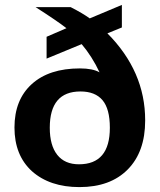

<svg xmlns="http://www.w3.org/2000/svg" viewBox="-20 -754 651 783"><path d="M477 -642 418 -618Q572 -463 572 -264V-262Q572 -135 501 -63Q430 9 304 9Q183 9 110 -56Q39 -121 39 -234Q39 -347 109.5 -411Q180 -475 306 -475Q358 -475 386 -459Q356 -523 313 -574L170 -515V-604L251 -639Q214 -668 125 -725H268Q317 -700 346 -679L477 -734ZM428 -233Q428 -310 398 -345.5Q368 -381 308 -381Q183 -381 183 -233Q183 -161 213.5 -122.5Q244 -84 302 -84Q428 -84 428 -233Z"/></svg>

Font: Libra Sans
Style: Bold
Weight: 700
Foundry: Context Ltd
Version: Version 1.000